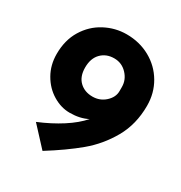

<svg xmlns="http://www.w3.org/2000/svg" viewBox="-163 -789 871 923"><g transform="rotate(30 273.0 -327.0)"><path d="M531 -422Q531 -319 485.5 -239Q440 -159 371 -101.5Q302 -44 204 17L107 -88Q177 -117 233 -153Q289 -189 324 -229Q283 -207 225 -207Q177 -207 131.5 -234.5Q86 -262 58 -311Q30 -360 30 -421Q30 -498 64.5 -554.5Q99 -611 155.5 -641Q212 -671 275 -671Q347 -671 405.5 -638.5Q464 -606 497.5 -549Q531 -492 531 -422ZM281 -329Q322 -329 351.5 -356Q381 -383 381 -417V-440Q381 -480 352 -510.5Q323 -541 281 -541Q237 -541 209 -512.5Q181 -484 181 -433Q181 -383 209 -356Q237 -329 281 -329Z"/></g></svg>

Font: Josefin Sans
Style: Bold
Weight: 700
Designer: Santiago Orozco
Foundry: Typemade
Version: Version 2.000